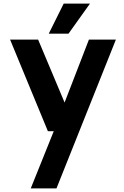

<svg xmlns="http://www.w3.org/2000/svg" viewBox="-20 -770 689 1067"><path d="M360.8 -583H251L334 -750H480ZM624 -549.8 293.9 276.9H150.9L278.8 -41H246.1L36.1 -549.8H191.9L338.9 -200.2L474.1 -549.8Z"/></svg>

Font: Oakes Grotesk Bold
Style: Regular
Weight: 700
Designer: Samuel Oakes
Foundry: Samuel Oakes
Version: Version 1.000;PS 001.000;hotconv 1.0.88;makeotf.lib2.5.64775